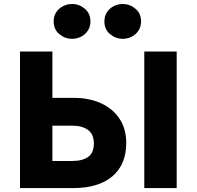

<svg xmlns="http://www.w3.org/2000/svg" viewBox="-20 -964 1008 984"><path d="M82.5 0V-700H248.5V-462.5H358Q436 -462.5 496.8 -435.2Q557.5 -408 592.2 -356Q627 -304 627 -231Q627 -176 609 -133Q591 -90 555.8 -60.2Q520.5 -30.5 470 -15.2Q419.5 0 354 0ZM248.5 -139H350Q402.5 -139 431.8 -159.8Q461 -180.5 461 -228.5Q461 -276.5 430.8 -298.2Q400.5 -320 351 -320H248.5ZM719.5 0V-700H885.5V0ZM349.5 -765Q313 -765 284 -789.2Q255 -813.5 255 -854.5Q255 -881.5 268.2 -901.5Q281.5 -921.5 303.2 -932.5Q325 -943.5 349.5 -943.5Q386 -943.5 414.8 -919.2Q443.5 -895 443.5 -854.5Q443.5 -827 430 -806.8Q416.5 -786.5 395 -775.8Q373.5 -765 349.5 -765ZM609.5 -765Q573 -765 544 -789.2Q515 -813.5 515 -854.5Q515 -881.5 528.2 -901.5Q541.5 -921.5 563 -932.5Q584.5 -943.5 609.5 -943.5Q645.5 -943.5 674.2 -919.2Q703 -895 703 -854.5Q703 -827 689.5 -806.8Q676 -786.5 654.5 -775.8Q633 -765 609.5 -765Z"/></svg>

Font: Geologica Roman
Style: Bold
Weight: 700
Designer: Sindre Bremnes, Frode Helland
Foundry: Monokrom Skriftforlag AS
Version: Version 1.010;gftools[0.9.28]